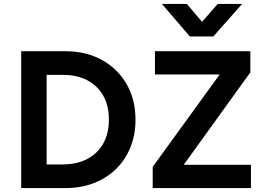

<svg xmlns="http://www.w3.org/2000/svg" viewBox="-20 -962 1342 982"><path d="M88.5 0V-700H314.5Q420 -700 501 -655.5Q582 -611 627.5 -532Q673 -453 673 -349.5Q673 -272.5 647 -208.2Q621 -144 573.2 -97.5Q525.5 -51 459.8 -25.5Q394 0 314.5 0ZM218.5 -121H302.5Q355 -121 398 -136.5Q441 -152 472.2 -181.5Q503.5 -211 520.2 -253.5Q537 -296 537 -349.5Q537 -422 507.8 -473.2Q478.5 -524.5 425.8 -551.8Q373 -579 302.5 -579H218.5ZM761 0V-108.5L1103.5 -581H772.5V-700H1260.5V-592L919.5 -119H1263.5V0ZM951 -775.5 808 -942H935.5L1013.5 -850.5L1093.5 -942H1218.5L1071 -775.5Z"/></svg>

Font: Geologica Cursive Medium
Style: Regular
Weight: 500
Designer: Sindre Bremnes, Frode Helland
Foundry: Monokrom Skriftforlag AS
Version: Version 1.010;gftools[0.9.28]